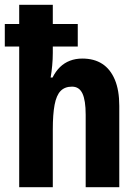

<svg xmlns="http://www.w3.org/2000/svg" viewBox="-22 -780 581 800"><path d="M198 -760V-680H302V-586H198V-559Q198 -534 195.5 -507Q193 -480 189 -457H197Q210 -483 228 -500.5Q246 -518 269.5 -527Q293 -536 321 -536Q370 -536 404 -514Q438 -492 456.5 -448Q475 -404 475 -339V0H335V-302Q335 -362 321.5 -390.5Q308 -419 278 -419Q248 -419 230.5 -401Q213 -383 205.5 -343.5Q198 -304 198 -240V0H58V-586H-2V-680H58V-760Z"/></svg>

Font: Noto Sans Display Condensed
Style: Bold
Weight: 700
Width: 3
Designer: Monotype Design Team
Foundry: Monotype Imaging Inc.
Version: Version 2.003